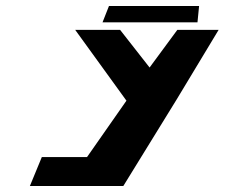

<svg xmlns="http://www.w3.org/2000/svg" viewBox="-20 -618 760 637"><path d="M341.5 -598 320.2 -544H635.2L640.5 -598ZM229.4 -519 399.5 -284 268.8 -97H118.8L79.2 -1H201.2H389.2L566.1 -288L705.4 -519H568.4L476.3 -394L378.4 -519Z"/></svg>

Font: Hussar Milosc
Style: Obl
Weight: 700
Foundry: Cannot Into Space Fonts
Version: Version 1.02